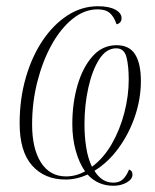

<svg xmlns="http://www.w3.org/2000/svg" viewBox="-20 -566 498 616"><path d="M344 30Q294 30 261 -6Q226 10 190 10Q123 10 83 -35Q43 -80 43 -170Q43 -248 62.5 -316Q82 -384 116.5 -435.5Q151 -487 196.5 -516.5Q242 -546 294 -546Q330 -546 350 -535Q370 -524 370 -508Q370 -492 354 -488Q346 -512 332.5 -524Q319 -536 293 -536Q251 -536 213 -505.5Q175 -475 146 -423Q117 -371 100 -304.5Q83 -238 83 -167Q83 -89 111.5 -44.5Q140 0 192 0Q223 0 253 -16Q234 -43 223 -82.5Q212 -122 212 -168Q212 -236 229 -293.5Q246 -351 277.5 -386Q309 -421 354 -421Q395 -421 413.5 -391.5Q432 -362 432 -306Q432 -249 413 -193Q394 -137 360.5 -91Q327 -45 283 -18Q294 0 309 10Q324 20 344 20Q363 20 374.5 9Q386 -2 394 -22Q405 -19 405 -6Q405 9 386.5 19.5Q368 30 344 30ZM275 -31Q312 -58 338.5 -104Q365 -150 379 -204.5Q393 -259 393 -310Q393 -356 385.5 -383.5Q378 -411 353 -411Q321 -411 298.5 -376Q276 -341 263.5 -285Q251 -229 251 -167Q251 -129 256.5 -93.5Q262 -58 275 -31Z"/></svg>

Font: Noto Serif Display Condensed ExtraLight
Style: Italic
Weight: 200
Width: 3
Italic angle: -12°
Designer: Monotype Design Team
Foundry: Monotype Imaging Inc.
Version: Version 2.009